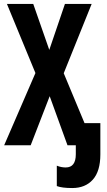

<svg xmlns="http://www.w3.org/2000/svg" viewBox="-20 -734 539 970"><path d="M487 46V-112H407L302 -364L443 -714H308L229 -482L148 -714H15L159 -365L1 0H135L231 -248L321 0H363V45Q363 112 312 112Q289 112 267 103V206Q293 216 345 216Q411 216 449 173.5Q487 131 487 46Z"/></svg>

Font: Noto Sans UI Condensed
Style: Bold
Weight: 700
Width: 3
Designer: Monotype Design Team
Foundry: Monotype Imaging Inc.
Version: 1.001